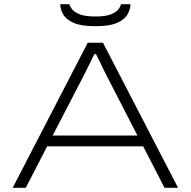

<svg xmlns="http://www.w3.org/2000/svg" viewBox="-20 -888 902 908"><path d="M40 0 395 -686H467L822 0H758L657 -196H203L102 0ZM229 -247H630L504 -492Q497 -505 488 -522.5Q479 -540 469.5 -559.5Q460 -579 451 -598Q442 -617 434 -632H426Q415 -609 401 -581Q387 -553 375 -529Q363 -505 356 -492ZM431 -764Q364 -764 328 -780Q292 -796 278.5 -820.5Q265 -845 265 -868H308Q311 -857 321.5 -843.5Q332 -830 358 -820Q384 -810 431 -810Q479 -810 504 -820Q529 -830 539.5 -843.5Q550 -857 552 -868H597Q597 -845 583.5 -820.5Q570 -796 534 -780Q498 -764 431 -764Z"/></svg>

Font: Archivo Expanded Thin
Style: Regular
Weight: 250
Width: 7
Designer: Hector Gatti
Foundry: Omnibus-Type
Version: Version 2.001